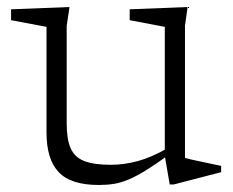

<svg xmlns="http://www.w3.org/2000/svg" viewBox="-20 -517 665 547"><path d="M170 -165Q170 -120.5 181.2 -94.8Q192.5 -69 220 -58.2Q247.5 -47.5 295.5 -47.5Q333.5 -47.5 372.2 -58Q411 -68.5 455 -93.5L460 -75.5Q423 -48.5 395.8 -31.8Q368.5 -15 346.8 -5.8Q325 3.5 304.8 6.8Q284.5 10 261.5 10Q181.5 10 147 -26.8Q112.5 -63.5 112.5 -139.5V-440.5L11.5 -459.5V-490.5L178 -497L170 -443.5ZM463.5 8.5 449.5 -73V-440.5L349.5 -459.5V-490.5L514.5 -497L507 -443.5V-67Q511.5 -65.5 525 -62.5Q538.5 -59.5 555.2 -56Q572 -52.5 587 -49.2Q602 -46 610 -44.5V-26.5L475 8.5Z"/></svg>

Font: Newsreader 9pt Light
Style: Regular
Weight: 300
Designer: Hugues Gentile
Foundry: Production Type
Version: Version 1.003